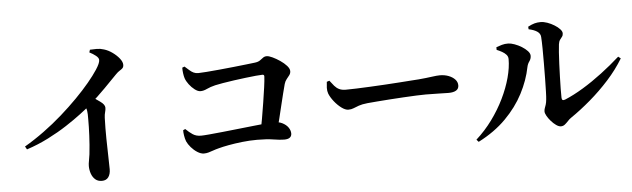

<svg xmlns="http://www.w3.org/2000/svg" viewBox="-51 -984 4042 1227"><g transform="rotate(-5 1970.0 -370.5)"><path d="M549.6 -774.4 555 -791.2Q575.8 -792.4 598.8 -792.5Q621.8 -792.5 644.3 -785.1Q672 -776.9 698.2 -758Q724.4 -739.2 741.6 -717.3Q758.8 -695.3 758.8 -677Q758.8 -662.7 751.6 -655.4Q744.4 -648.2 732.7 -641.3Q721.1 -634.4 707.1 -619.9Q674.4 -586.2 626.2 -537.1Q578.1 -487.9 518.4 -436.1Q497 -417.1 456.1 -386.2Q415.3 -355.2 360 -319.1Q304.7 -283 238.1 -249.2Q171.6 -215.4 98.9 -191.7L87.8 -211.1Q151.3 -248.1 213.3 -293.4Q275.4 -338.6 331.9 -388.5Q388.5 -438.4 437 -487.7Q485.5 -537 522.5 -581.4Q559.4 -625.8 581.9 -660.4Q608.2 -700.3 608.2 -720.8Q608.2 -734.7 590.3 -748.8Q572.5 -763 549.6 -774.4ZM477.2 -459 526.5 -500.2Q563.8 -474.5 592.5 -453.9Q621.2 -433.4 621.2 -413.6Q621.2 -400.5 616.9 -385.6Q612.5 -370.8 611.5 -349.4Q609.2 -282.4 610.2 -216Q611.1 -149.5 612.7 -97.6Q614.3 -45.7 614.3 -19.5Q614.3 12.3 600.3 31.4Q586.4 50.4 558.6 50.4Q532.7 50.4 516 35.7Q499.4 21 491.2 -2.5Q483.1 -26.1 483.1 -50.8Q483.1 -65.5 486.8 -83.4Q490.6 -101.4 493.6 -125.6Q497.1 -155 499.3 -185.5Q501.5 -216 503 -245.1Q504.5 -274.2 505 -300.2Q505.5 -326.2 505.5 -347.3Q505.5 -368.3 505.3 -381.3Q505 -405.6 498 -422.5Q491.1 -439.3 477.2 -459Z M1132.8 -625.4 1147.5 -631.2Q1163.6 -617.3 1176.1 -606.1Q1188.6 -594.8 1201.7 -588.5Q1214.8 -582.1 1232.5 -582.1Q1249 -582.1 1285.6 -585.1Q1322.1 -588.1 1368.5 -592.3Q1414.9 -596.4 1461.2 -601.6Q1507.5 -606.7 1544.5 -610.8Q1581.6 -615 1597.6 -617Q1619.5 -619.7 1631.4 -628.3Q1643.3 -637 1653.1 -644.3Q1662.9 -651.6 1676.5 -651.6Q1689.8 -651.6 1713.1 -640.7Q1736.5 -629.8 1760.6 -613.4Q1784.8 -596.9 1801.6 -578.3Q1818.3 -559.7 1818.3 -543.5Q1818.3 -529.4 1809.9 -518.1Q1801.5 -506.9 1791.3 -494.6Q1781.2 -482.4 1776 -464.5Q1769.4 -439 1760.4 -404.4Q1751.5 -369.8 1742 -329.2Q1732.4 -288.6 1721.9 -246.1Q1711.3 -203.6 1700.4 -162.4H1594.4Q1602.6 -203.1 1611.6 -254.6Q1620.5 -306.1 1628.8 -358.6Q1637.2 -411.1 1643.1 -454.6Q1649.1 -498.1 1650.4 -522.9Q1651.4 -535.8 1639.2 -535.8Q1626.2 -535.8 1596.7 -533Q1567.2 -530.2 1530 -525.6Q1492.8 -521 1454.1 -515.7Q1415.5 -510.4 1383.5 -504.8Q1351.4 -499.2 1333.1 -495.2Q1300.6 -487.3 1278.2 -476.5Q1255.8 -465.7 1236.1 -465.7Q1219.7 -465.7 1199.8 -480.7Q1179.9 -495.8 1163.9 -517.1Q1148 -538.5 1141.8 -557.2Q1137.4 -571.1 1134.9 -589.7Q1132.4 -608.4 1132.8 -625.4ZM1103.8 -227 1117.5 -233.1Q1139.8 -211.2 1161.6 -196.7Q1183.5 -182.1 1214.4 -182.1Q1229.5 -182.1 1266.1 -185.3Q1302.7 -188.5 1351.9 -193.6Q1401 -198.7 1453.7 -204.5Q1506.4 -210.2 1553.5 -215.3Q1600.6 -220.4 1634 -223.6Q1667.4 -226.8 1676.8 -226.8Q1713.9 -228.3 1738.9 -215.9Q1763.9 -203.4 1777 -184.5Q1790 -165.5 1790 -145.6Q1790 -129 1778.2 -119.9Q1766.3 -110.8 1741.9 -110.8Q1715.1 -110.8 1673.2 -117.7Q1631.4 -124.6 1569.3 -124.6Q1521.3 -124.6 1473.2 -119.2Q1425.1 -113.7 1385.7 -106.4Q1346.2 -99.1 1321.5 -92.3Q1299.3 -86.6 1283 -80.7Q1266.7 -74.9 1252.7 -70.9Q1238.7 -66.9 1223.6 -66.9Q1203.9 -66.9 1181.8 -80.9Q1159.7 -94.9 1142.1 -115.3Q1124.4 -135.8 1116.2 -154.5Q1109.5 -172.1 1106.2 -193.4Q1102.9 -214.6 1103.8 -227Z M2062 -460.6Q2076.8 -440.9 2089.6 -425.9Q2102.4 -410.9 2119.3 -402.5Q2136.2 -394.1 2162.2 -394.1Q2189 -394.1 2229.7 -395.6Q2270.3 -397.1 2317.9 -399.4Q2365.5 -401.6 2414.2 -404.6Q2462.9 -407.6 2506.8 -410.6Q2550.6 -413.6 2583.5 -416.1Q2616.5 -418.6 2631.6 -419.4Q2681.6 -423.8 2715.7 -428.7Q2749.9 -433.5 2768.2 -433.5Q2798.5 -433.5 2823.9 -423.8Q2849.3 -414.1 2864.8 -397.6Q2880.3 -381.1 2880.3 -359.1Q2880.3 -337.5 2863 -326.9Q2845.7 -316.4 2813.9 -316.4Q2784.6 -316.4 2753.1 -317.8Q2721.7 -319.2 2668.5 -319.2Q2645.7 -319.2 2608.3 -317.7Q2570.9 -316.2 2525.7 -313.5Q2480.6 -310.9 2436 -307.8Q2391.5 -304.6 2353.3 -301.6Q2315.1 -298.6 2292.4 -296.4Q2256.4 -292.6 2236.1 -285.3Q2215.7 -278.1 2201 -271.8Q2186.2 -265.5 2167.4 -265.5Q2147.6 -265.5 2123.3 -283.7Q2098.9 -301.9 2078.1 -328.2Q2057.3 -354.6 2047.6 -378.8Q2041.2 -396.2 2041.9 -416.6Q2042.7 -436.9 2045.1 -455Z M3357.9 -693.6Q3382.2 -706.6 3400.4 -711.4Q3418.6 -716.2 3438.8 -716.2Q3459.1 -716.2 3482.4 -707.9Q3505.7 -699.6 3526.7 -686.6Q3547.8 -673.7 3560.9 -659.3Q3574.1 -645 3574.1 -632.6Q3574.1 -619.7 3567.8 -611.4Q3561.4 -603.1 3553.9 -593Q3546.3 -582.8 3543.9 -564.4Q3541.4 -547.3 3539.2 -513.9Q3537 -480.5 3535.1 -439.9Q3533.2 -399.2 3532.1 -357.4Q3531 -315.7 3530.3 -280.6Q3529.7 -245.4 3530.4 -223.9Q3530.4 -199.9 3552.9 -209.2Q3608.5 -232.3 3670.6 -269.9Q3732.6 -307.5 3795 -354.8Q3857.4 -402 3914 -452.7L3929.7 -440.3Q3888.2 -371.4 3830.1 -307.1Q3772 -242.8 3707.5 -187.8Q3643 -132.7 3580.7 -90.3Q3569.4 -82.9 3558.9 -71.2Q3548.3 -59.5 3537 -50.3Q3525.6 -41.1 3511.5 -41.1Q3497.4 -41.1 3480.7 -52.9Q3463.9 -64.8 3449 -81.8Q3434.1 -98.8 3424.3 -116.1Q3414.6 -133.4 3414.6 -144.5Q3414.6 -155.7 3418.2 -165.2Q3421.8 -174.7 3426 -187.5Q3430.2 -200.3 3431.9 -219.5Q3433.7 -233.9 3434.8 -269.9Q3435.9 -305.8 3436.6 -353.7Q3437.2 -401.5 3437.5 -451.9Q3437.8 -502.2 3437.3 -546.9Q3436.8 -591.6 3434.8 -620.6Q3433.8 -642.2 3414.3 -655.9Q3394.8 -669.6 3359.1 -677.1ZM3144 -563.7V-580.8Q3161.1 -587.2 3180.2 -592.7Q3199.3 -598.2 3221.1 -597.7Q3238.2 -597.4 3261.3 -589.1Q3284.5 -580.8 3306.6 -567.3Q3328.6 -553.7 3343 -538.1Q3357.4 -522.5 3357.4 -507.4Q3357.4 -488.3 3346.1 -472.7Q3334.7 -457.1 3330.7 -437.6Q3314 -352.9 3270.8 -270Q3227.7 -187.1 3155.7 -114.5Q3083.7 -41.8 2978.7 11.8L2965.5 -3.2Q3022.9 -54.7 3069 -117.7Q3115 -180.7 3147.7 -247.9Q3180.4 -315.1 3197.8 -379.5Q3215.2 -443.9 3215.2 -498.3Q3215.2 -514.8 3204.6 -526.7Q3194 -538.6 3177.7 -547.7Q3161.3 -556.8 3144 -563.7Z"/></g></svg>

Font: Noto Serif SC
Style: Regular
Weight: 200
Designer: Ryoko NISHIZUKA 西塚涼子 (kana & ideographs); Frank Grießhammer (Latin, Greek & Cyrillic); Wenlong ZHANG 张文龙 (bopomofo); San
Foundry: Adobe
Version: Version 2.001;hotconv 1.1.0;makeotfexe 2.6.0